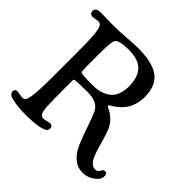

<svg xmlns="http://www.w3.org/2000/svg" viewBox="-175 -890 1083 1083"><g transform="rotate(45 366.5 -348.5)"><path d="M210.9 -313V-252Q210.9 -152.3 213.1 -114Q215.3 -75.7 223.6 -61Q230 -49.3 241.7 -48.3Q253.4 -47.4 270.5 -52.2Q287.6 -57.1 294.9 -57.1Q302.7 -57.1 308.1 -52Q313.5 -46.9 313.5 -36.6Q313.5 -23.4 304.7 -16.1Q295.9 -8.8 271.5 -2.4Q235.8 7.3 161.6 7.3Q97.7 7.3 48.8 -3.9Q15.1 -11.7 15.1 -36.6Q15.1 -54.2 37.6 -54.2Q42.5 -54.2 56.6 -51Q70.8 -47.9 81.1 -47.9Q92.8 -47.9 99.4 -57.1Q106 -66.4 110.4 -95Q114.7 -123.5 116.2 -169.4Q117.7 -215.3 117.7 -295.4V-450.2Q117.7 -537.1 114 -581.1Q110.4 -625 102.5 -640.4Q94.7 -655.8 79.6 -655.8Q72.3 -655.8 57.6 -653.1Q43 -650.4 37.6 -650.4Q25.4 -650.4 19.3 -657Q13.2 -663.6 13.2 -673.3Q13.2 -700.7 53.7 -700.7Q68.8 -700.7 92.5 -699.7Q116.2 -698.7 143.6 -698.7Q199.2 -698.7 256.6 -703.4Q314 -708 338.4 -708Q381.8 -708 415.5 -703.4Q449.2 -698.7 478 -687Q506.8 -675.3 525.6 -656.2Q544.4 -637.2 554.9 -607.4Q565.4 -577.6 565.4 -538.1Q565.4 -430.2 469.7 -372.1Q468.3 -371.1 465.1 -369.4Q461.9 -367.7 460.2 -366.7Q458.5 -365.7 456.5 -364.3Q454.6 -362.8 453.6 -361.6Q452.6 -360.4 452.6 -359.4Q452.6 -353.5 464.4 -348.6Q526.4 -320.3 551.3 -257.8Q559.1 -237.3 568.4 -204.8Q577.6 -172.4 584.7 -148.4Q591.8 -124.5 601.6 -100.8Q611.3 -77.1 625 -64.5Q638.7 -51.8 656.7 -51.8Q667 -51.8 673.6 -57.1Q680.2 -62.5 682.6 -68.6Q685.1 -74.7 689.9 -80.1Q694.8 -85.4 701.2 -85.4Q720.7 -85.4 720.7 -62.5Q720.7 -34.7 688.5 -11.7Q656.2 11.2 621.6 11.2Q589.4 11.2 569.3 0.7Q549.3 -9.8 526.9 -34.2Q507.8 -55.2 489.5 -100.3Q471.2 -145.5 452.9 -200.2Q434.6 -254.9 421.9 -280.8Q397.5 -331.1 316.9 -331.1Q285.6 -331.1 263.4 -330.1Q241.2 -329.1 231.2 -328.4Q221.2 -327.6 219.2 -327.6Q210.9 -327.6 210.9 -313ZM308.6 -377.9Q341.3 -377.9 367.4 -385Q393.6 -392.1 415 -407.7Q436.5 -423.3 448.2 -450.9Q460 -478.5 460 -516.6Q460 -591.8 424.6 -627.9Q389.2 -664.1 313.5 -664.1Q274.9 -664.1 253.2 -658.4Q231.4 -652.8 225.8 -646.7Q220.2 -640.6 217.3 -630.4Q210.9 -608.4 210.9 -521.5V-483.9Q210.9 -411.1 212.4 -392.1Q213.4 -382.3 234.4 -380.1Q255.4 -377.9 308.6 -377.9Z"/></g></svg>

Font: Cooper*
Style: Regular
Weight: 400
Designer: Owen Earl
Foundry: indestructible type*
Version: Version 0.001